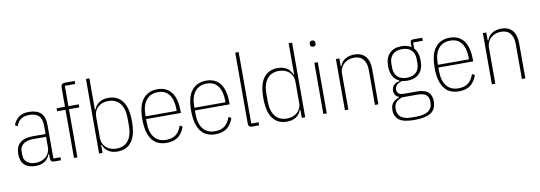

<svg xmlns="http://www.w3.org/2000/svg" viewBox="-67 -1202 5274 1876"><g transform="rotate(-10 2570.0 -264.0)"><path d="M382 0Q347 0 347 -35V-79H340Q326 -37 290 -12.5Q254 12 199 12Q128 12 89 -23.5Q50 -59 50 -133Q50 -206 93.5 -242.5Q137 -279 217 -279H347V-357Q347 -429 315.5 -459.5Q284 -490 222 -490Q173 -490 141 -469.5Q109 -449 91 -400L67 -416Q86 -465 123.5 -492.5Q161 -520 223 -520Q302 -520 341.5 -481Q381 -442 381 -361V-30H451V0ZM203 -18Q233 -18 259 -27Q285 -36 304.5 -52.5Q324 -69 335.5 -93.5Q347 -118 347 -150V-251H217Q159 -251 123 -225.5Q87 -200 87 -153V-116Q87 -69 119.5 -43.5Q152 -18 203 -18Z M580 -478H497V-508H580V-696Q580 -720 590 -730Q600 -740 624 -740H717V-710H614V-508H717V-478H614V0H580Z M829 -740H863V-430H870Q884 -472 920.5 -496Q957 -520 1011 -520Q1102 -520 1151 -455Q1200 -390 1200 -254Q1200 -118 1151 -53Q1102 12 1011 12Q957 12 920.5 -12Q884 -36 870 -78H863V0H829ZM1005 -18Q1082 -18 1122.5 -70Q1163 -122 1163 -216V-292Q1163 -385 1122.5 -437.5Q1082 -490 1005 -490Q975 -490 949 -481Q923 -472 904 -455Q885 -438 874 -414Q863 -390 863 -359V-150Q863 -119 874 -94.5Q885 -70 904 -53Q923 -36 949 -27Q975 -18 1005 -18Z M1498 12Q1453 12 1416.5 -3.5Q1380 -19 1355 -51.5Q1330 -84 1316.5 -134Q1303 -184 1303 -254Q1303 -393 1355 -456.5Q1407 -520 1498 -520Q1589 -520 1637 -457Q1685 -394 1685 -264V-252H1340V-216Q1340 -122 1381 -70Q1422 -18 1498 -18Q1561 -18 1597 -47Q1633 -76 1652 -133L1678 -118Q1657 -55 1614 -21.5Q1571 12 1498 12ZM1498 -491Q1422 -491 1381 -438.5Q1340 -386 1340 -292V-279H1648V-292Q1648 -386 1610.5 -438.5Q1573 -491 1498 -491Z M1982 12Q1937 12 1900.5 -3.5Q1864 -19 1839 -51.5Q1814 -84 1800.5 -134Q1787 -184 1787 -254Q1787 -393 1839 -456.5Q1891 -520 1982 -520Q2073 -520 2121 -457Q2169 -394 2169 -264V-252H1824V-216Q1824 -122 1865 -70Q1906 -18 1982 -18Q2045 -18 2081 -47Q2117 -76 2136 -133L2162 -118Q2141 -55 2098 -21.5Q2055 12 1982 12ZM1982 -491Q1906 -491 1865 -438.5Q1824 -386 1824 -292V-279H2132V-292Q2132 -386 2094.5 -438.5Q2057 -491 1982 -491Z M2349 0Q2328 0 2319 -9Q2310 -18 2310 -39V-740H2344V-30H2417V0Z M2840 -78H2833Q2819 -36 2782.5 -12Q2746 12 2692 12Q2601 12 2552 -53Q2503 -118 2503 -254Q2503 -390 2552 -455Q2601 -520 2692 -520Q2746 -520 2782.5 -496Q2819 -472 2833 -430H2840V-740H2874V0H2840ZM2698 -18Q2728 -18 2754 -27Q2780 -36 2799 -53Q2818 -70 2829 -94Q2840 -118 2840 -149V-358Q2840 -389 2829 -413.5Q2818 -438 2799 -455Q2780 -472 2754 -481Q2728 -490 2698 -490Q2621 -490 2580.5 -437.5Q2540 -385 2540 -292V-216Q2540 -122 2580.5 -70Q2621 -18 2698 -18Z M3071 -665Q3056 -665 3049.5 -672Q3043 -679 3043 -690V-701Q3043 -712 3049 -719Q3055 -726 3070 -726Q3085 -726 3091.5 -719Q3098 -712 3098 -701V-690Q3098 -679 3092 -672Q3086 -665 3071 -665ZM3054 -508H3088V0H3054Z M3268 0V-508H3302V-430H3309Q3322 -471 3359.5 -495.5Q3397 -520 3452 -520Q3523 -520 3561.5 -476Q3600 -432 3600 -348V0H3566V-347Q3566 -415 3535 -452.5Q3504 -490 3444 -490Q3415 -490 3389.5 -481Q3364 -472 3344.5 -454.5Q3325 -437 3313.5 -412.5Q3302 -388 3302 -357V0Z M4138 63Q4138 143 4085 177.5Q4032 212 3920 212Q3814 212 3769.5 178Q3725 144 3725 81Q3725 33 3748 7Q3771 -19 3810 -30V-37Q3787 -45 3775.5 -63Q3764 -81 3764 -107Q3764 -139 3785.5 -161Q3807 -183 3841 -186V-194Q3801 -212 3779.5 -250.5Q3758 -289 3758 -349Q3758 -434 3801.5 -477Q3845 -520 3920 -520Q3976 -520 4016 -494V-536Q4016 -553 4022.5 -559.5Q4029 -566 4046 -566H4135V-536H4039V-476Q4081 -432 4081 -349Q4081 -264 4038 -221Q3995 -178 3920 -178Q3892 -178 3868 -184Q3795 -164 3795 -113Q3795 -86 3811.5 -72Q3828 -58 3868 -58H3988Q4069 -58 4103.5 -27Q4138 4 4138 63ZM4105 64Q4105 19 4079.5 -4Q4054 -27 3986 -27H3840Q3803 -15 3780.5 7.5Q3758 30 3758 77Q3758 128 3792.5 155.5Q3827 183 3893 183H3946Q4024 183 4064.5 154.5Q4105 126 4105 64ZM3920 -207Q3981 -207 4013 -240Q4045 -273 4045 -327V-371Q4045 -425 4013 -458Q3981 -491 3920 -491Q3859 -491 3826.5 -458Q3794 -425 3794 -371V-327Q3794 -273 3826.5 -240Q3859 -207 3920 -207Z M4398 12Q4353 12 4316.5 -3.5Q4280 -19 4255 -51.5Q4230 -84 4216.5 -134Q4203 -184 4203 -254Q4203 -393 4255 -456.5Q4307 -520 4398 -520Q4489 -520 4537 -457Q4585 -394 4585 -264V-252H4240V-216Q4240 -122 4281 -70Q4322 -18 4398 -18Q4461 -18 4497 -47Q4533 -76 4552 -133L4578 -118Q4557 -55 4514 -21.5Q4471 12 4398 12ZM4398 -491Q4322 -491 4281 -438.5Q4240 -386 4240 -292V-279H4548V-292Q4548 -386 4510.5 -438.5Q4473 -491 4398 -491Z M4726 0V-508H4760V-430H4767Q4780 -471 4817.5 -495.5Q4855 -520 4910 -520Q4981 -520 5019.5 -476Q5058 -432 5058 -348V0H5024V-347Q5024 -415 4993 -452.5Q4962 -490 4902 -490Q4873 -490 4847.5 -481Q4822 -472 4802.5 -454.5Q4783 -437 4771.5 -412.5Q4760 -388 4760 -357V0Z"/></g></svg>

Font: IBM Plex Sans Cond ExtLt
Style: Regular
Weight: 200
Width: 3
Designer: Mike Abbink, Paul van der Laan, Pieter van Rosmalen
Foundry: Bold Monday
Version: Version 1.3